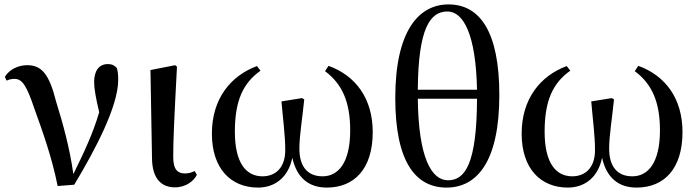

<svg xmlns="http://www.w3.org/2000/svg" viewBox="-20 -833 3163 869"><path d="M241 9 316 3C411 -155 515 -352 515 -471C515 -493 514 -507 509 -525C498 -537 487 -543 468 -543C428 -543 406 -512 406 -462C406 -432 414 -388 429 -325C400 -227 362 -147 312 -45C296 -162 264 -277 234 -373C203 -497 169 -538 103 -538C63 -538 22 -519 2 -485L10 -468C20 -473 32 -476 46 -476C82 -476 102 -441 135 -343C172 -240 214 -125 241 9Z M772 15C821 15 858 -14 871 -42L861 -59C849 -53 836 -48 817 -48C786 -48 764 -63 764 -123C764 -197 768 -286 781 -531L773 -538L661 -516L668 -116C669 -25 710 15 772 15Z M1148 16C1224 16 1285 -30 1303 -119C1323 -29 1377 16 1459 16C1583 16 1667 -68 1667 -235C1667 -388 1589 -491 1467 -535L1451 -511C1529 -453 1565 -371 1565 -243C1565 -96 1511 -35 1440 -35C1372 -35 1335 -79 1335 -161C1335 -219 1350 -310 1357 -383L1347 -389L1254 -374C1261 -289 1271 -222 1271 -153C1271 -73 1226 -35 1168 -35C1096 -35 1043 -92 1043 -237C1043 -377 1080 -457 1159 -513L1143 -534C1024 -490 939 -386 939 -228C939 -71 1024 16 1148 16Z M2001 16C2138 16 2240 -100 2240 -403C2240 -691 2151 -813 2010 -813C1876 -813 1769 -695 1769 -389C1769 -102 1860 16 2001 16ZM2008 -17C1932 -17 1874 -121 1871 -386H2139C2138 -92 2085 -17 2008 -17ZM1871 -427C1873 -706 1927 -781 2005 -781C2078 -781 2134 -676 2139 -427Z M2550 16C2626 16 2687 -30 2705 -119C2725 -29 2779 16 2861 16C2985 16 3069 -68 3069 -235C3069 -388 2991 -491 2869 -535L2853 -511C2931 -453 2967 -371 2967 -243C2967 -96 2913 -35 2842 -35C2774 -35 2737 -79 2737 -161C2737 -219 2752 -310 2759 -383L2749 -389L2656 -374C2663 -289 2673 -222 2673 -153C2673 -73 2628 -35 2570 -35C2498 -35 2445 -92 2445 -237C2445 -377 2482 -457 2561 -513L2545 -534C2426 -490 2341 -386 2341 -228C2341 -71 2426 16 2550 16Z"/></svg>

Font: Noto Serif CJK SC SemiBold
Style: Regular
Weight: 600
Designer: Ryoko NISHIZUKA 西塚涼子 (kana & ideographs); Frank Grießhammer (Latin, Greek & Cyrillic); Wenlong ZHANG 张文龙 (bopomofo); San
Foundry: Adobe
Version: Version 2.001;hotconv 1.1.0;makeotfexe 2.6.0